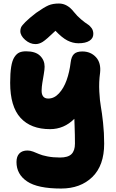

<svg xmlns="http://www.w3.org/2000/svg" viewBox="-20 -816 663 1097"><path d="M183.1 -564Q151.4 -564 123.8 -588.1Q96.2 -612.3 96.2 -638.2Q96.2 -650.4 100.6 -660.2Q105 -669.9 125.2 -690.4Q145.5 -710.9 186 -742.2Q231.9 -774.4 256.6 -785.2Q281.2 -795.9 316.9 -795.9Q364.7 -795.9 401.9 -748Q420.9 -724.1 443.6 -705.1Q466.3 -686 480.2 -677.5Q494.1 -668.9 503.7 -655Q513.2 -641.1 513.2 -622.1Q513.2 -597.2 491 -583Q468.8 -568.8 428.2 -568.8Q396 -568.8 365 -584.7Q334 -600.6 296.9 -640.1Q244.6 -589.8 224.1 -576.9Q203.6 -564 183.1 -564ZM329.1 261.2Q195.3 261.2 134.8 220.5Q74.2 179.7 74.2 109.9Q74.2 77.6 90.6 60.8Q106.9 43.9 137.2 43.9Q151.9 43.9 169.4 50.3Q187 56.6 202.9 64Q218.8 71.3 250.7 77.6Q282.7 84 323.2 84Q368.7 84 388.4 64.5Q408.2 44.9 408.2 4.9Q408.2 -21.5 407.7 -46.4Q407.2 -71.3 406.2 -97.4Q405.3 -123.5 404.8 -137.2Q345.7 -78.1 266.1 -78.1Q156.2 -78.1 97.2 -142.8Q38.1 -207.5 38.1 -342.8Q38.1 -397.9 43.9 -434.3Q49.8 -470.7 62.3 -489.7Q74.7 -508.8 90.3 -515.9Q106 -522.9 128.9 -522.9Q182.6 -522.9 208.7 -497.6Q234.9 -472.2 234.9 -435.1Q234.9 -419.4 230.2 -392.1Q225.6 -364.7 221.9 -342.8Q218.3 -320.8 217.8 -299.1Q217.3 -277.3 226.6 -265.1Q235.8 -252.9 255.9 -252.9Q289.6 -252.9 316.9 -282.5Q344.2 -312 360.6 -357.9Q377 -403.8 383.8 -460Q387.7 -492.7 402.8 -507.3Q418 -522 450.2 -522Q498 -522 528.1 -489.5Q558.1 -457 551.8 -399.9Q544.4 -346.7 547.4 -292.7Q550.3 -238.8 556.4 -206.1Q562.5 -173.3 568.8 -115.2Q575.2 -57.1 575.2 4.9Q575.2 129.4 507.6 195.3Q439.9 261.2 329.1 261.2Z"/></svg>

Font: Shantell Sans Normal
Style: Regular
Weight: 800
Designer: Stephen Nixon, Anya Danilova, Shantell Martin
Foundry: Arrow Type
Version: Version 1.006;[559af2be0]